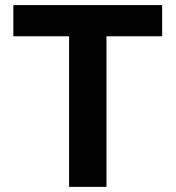

<svg xmlns="http://www.w3.org/2000/svg" viewBox="-20 -727 683 747"><path d="M31.9 -707.2H610.9V-585.8H394.3V0H248.8V-585.8H31.9Z"/></svg>

Font: Pretendard Variable
Style: Regular
Weight: 400
Designer: Base glyphs from Inter by Rasmus Andersson; Hangul glyphs from Noto Sans CJK(Source Han Sans) by Jang Soo-young and Kang
Foundry: Kil Hyung-jin
Version: Version 1.100;FEAKit 1.0